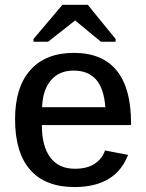

<svg xmlns="http://www.w3.org/2000/svg" viewBox="-20 -754 596 784"><path d="M150.9 -243.2Q150.9 -156.7 185.5 -110.8Q220.2 -64.9 285.6 -64.9Q335.9 -64.9 366.7 -85.4Q397.5 -106 408.7 -139.6L502.9 -121.6Q452.6 9.8 283.7 9.8Q165.5 9.8 103.5 -60.3Q41.5 -130.4 41.5 -267.1Q41.5 -397.9 104 -468Q166.5 -538.1 281.7 -538.1Q397.5 -538.1 456.3 -466.1Q515.1 -394 515.1 -252V-243.2ZM410.2 -316.4Q404.3 -393.6 371.8 -429.7Q339.4 -465.8 280.3 -465.8Q221.7 -465.8 188 -426.3Q154.3 -386.7 151.9 -316.4ZM116.7 -583.5V-594.7L234.9 -734.4H338.4L452.1 -594.7V-583.5H392.1L287.6 -669.9H286.1L176.3 -583.5Z"/></svg>

Font: Arimo Medium
Style: Regular
Weight: 500
Designer: Steve Matteson
Foundry: Monotype Imaging Inc.
Version: Version 1.33